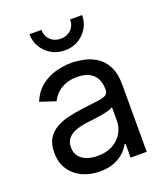

<svg xmlns="http://www.w3.org/2000/svg" viewBox="-141 -859 844 970"><g transform="rotate(-20 281.0 -374.5)"><path d="M230 12.7Q178.2 12.7 136 -6.8Q93.8 -26.4 68.8 -64Q43.9 -101.6 43.9 -155.3Q43.9 -202.1 62.5 -231.4Q81.1 -260.7 112.1 -277.6Q143.1 -294.4 180.7 -302.7Q218.3 -311 256.3 -315.9Q305.2 -322.3 335.9 -325.7Q366.7 -329.1 381.6 -337.4Q396.5 -345.7 396.5 -365.7V-368.7Q396.5 -402.8 383.8 -426.5Q371.1 -450.2 345.7 -462.9Q320.3 -475.6 282.2 -475.6Q243.2 -475.6 215.3 -463.4Q187.5 -451.2 170.2 -432.9Q152.8 -414.6 144 -395.5L59.6 -423.3Q80.6 -473.1 116.2 -501.2Q151.9 -529.3 194.8 -541Q237.8 -552.7 279.8 -552.7Q307.1 -552.7 342 -546.1Q377 -539.6 409.4 -520Q441.9 -500.5 463.1 -462.2Q484.4 -423.8 484.4 -359.9V0H397.9V-74.2H392.1Q382.8 -55.2 362.3 -34.9Q341.8 -14.6 309.1 -1Q276.4 12.7 230 12.7ZM245.1 -64.9Q293.9 -64.9 327.6 -84Q361.3 -103 378.9 -133.5Q396.5 -164.1 396.5 -197.3V-272.9Q391.1 -266.6 373 -261.5Q355 -256.3 331.8 -252.4Q308.6 -248.5 286.9 -245.8Q265.1 -243.2 252.4 -241.7Q220.7 -237.8 193.1 -228.3Q165.5 -218.8 148.9 -200.4Q132.3 -182.1 132.3 -150.9Q132.3 -122.6 147 -103.5Q161.6 -84.5 187 -74.7Q212.4 -64.9 245.1 -64.9ZM272.5 -622.6Q232.9 -622.6 200.9 -640.9Q168.9 -659.2 149.9 -690.7Q130.9 -722.2 130.9 -760.7H195.3Q195.3 -727.5 217 -706.3Q238.8 -685.1 272.5 -685.1Q306.2 -685.1 327.9 -706.3Q349.6 -727.5 349.6 -760.7H414.1Q414.1 -722.2 395.3 -690.9Q376.5 -659.7 344.5 -641.1Q312.5 -622.6 272.5 -622.6Z"/></g></svg>

Font: Inter Variable LoSnoCo
Style: Regular
Weight: 400
Designer: Rasmus Andersson
Foundry: rsms
Version: Version 4.000;git-a52131595; featfreeze: case,dlig,ss01,ss02